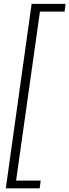

<svg xmlns="http://www.w3.org/2000/svg" viewBox="-20 -760 370 1026"><path d="M149 -739.5H330.5L325 -698H193.5L66 205H197.5L192 246.5H11Z"/></svg>

Font: HK Grotesk Light
Style: Italic
Weight: 300
Italic angle: -16°
Designer: Alfredo Marco Pradil
Foundry: Hanken Design Co.
Version: Version 3.001